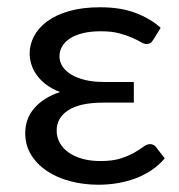

<svg xmlns="http://www.w3.org/2000/svg" viewBox="-20 -505 496 531"><path d="M404.3 -395.5Q399.4 -387.7 395.3 -385.5Q391.1 -383.3 384.8 -383.3Q378.4 -383.3 369.4 -388.7Q360.4 -394 345.7 -400.6Q331.1 -407.2 310.1 -412.8Q289.1 -418.5 258.8 -418.5Q230 -418.5 208.5 -413.1Q187 -407.7 172.9 -398.2Q158.7 -388.7 151.6 -376.2Q144.5 -363.8 144.5 -349.6Q144.5 -334 153.1 -321Q161.6 -308.1 177.5 -298.6Q193.4 -289.1 215.8 -283.7Q238.3 -278.3 266.6 -278.3H350.1V-221.2H266.6Q201.2 -221.2 168.9 -200.2Q136.7 -179.2 136.7 -144Q136.7 -125.5 145.3 -110.1Q153.8 -94.7 169.4 -83.5Q185.1 -72.3 207.5 -65.9Q230 -59.6 257.8 -59.6Q291.5 -59.6 314 -66.9Q336.4 -74.2 351.6 -83Q366.7 -91.8 376.5 -99.1Q386.2 -106.4 395 -106.4Q400.4 -106.4 404.5 -104.2Q408.7 -102.1 411.6 -98.1L435.5 -66.9Q419.4 -47.9 398.4 -33.9Q377.4 -20 353.5 -11.2Q329.6 -2.4 304 1.7Q278.3 5.9 252.9 5.9Q210.9 5.9 174.1 -3.9Q137.2 -13.7 109.6 -32.2Q82 -50.8 65.9 -77.1Q49.8 -103.5 49.8 -136.7Q49.8 -177.7 75.7 -206.8Q101.6 -235.8 146 -250.5Q123 -259.3 107.2 -271.5Q91.3 -283.7 81.3 -297.9Q71.3 -312 66.7 -327.1Q62 -342.3 62 -356.9Q62 -381.8 74.2 -405Q86.4 -428.2 110.6 -446Q134.8 -463.9 171.4 -474.4Q208 -484.9 257.3 -484.9Q314 -484.9 355 -469.2Q396 -453.6 424.3 -428.2Z"/></svg>

Font: Carlito
Style: Regular
Weight: 400
Designer: Lukasz Dziedzic
Foundry: tyPoland Lukasz Dziedzic
Version: Version 1.104